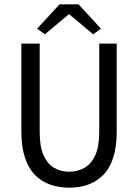

<svg xmlns="http://www.w3.org/2000/svg" viewBox="-20 -858 640 890"><path d="M301 12Q253 12 212 -2.5Q171 -17 141.5 -47.5Q112 -78 95.5 -128Q79 -178 79 -248V-656H164V-246Q164 -178 182 -138Q200 -98 231 -80Q262 -62 301 -62Q340 -62 371.5 -80Q403 -98 421.5 -138Q440 -178 440 -246V-656H521V-248Q521 -178 505 -128Q489 -78 459 -47.5Q429 -17 389 -2.5Q349 12 301 12ZM188 -699 152 -725 256 -838H344L448 -725L412 -699L302 -791H298Z"/></svg>

Font: Source Code Variable
Style: Regular
Weight: 400
Monospace: yes
Designer: Paul D. Hunt, Teo Tuominen
Foundry: Adobe Systems Incorporated
Version: Version 1.010;hotconv 1.0.106;makeotfexe 2.5.65593